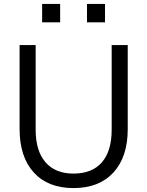

<svg xmlns="http://www.w3.org/2000/svg" viewBox="-20 -950 752 980"><path d="M355 10Q225 10 152.5 -69.5Q80 -149 80 -292V-720H162V-288Q162 -180 212 -122Q262 -64 355 -64Q450 -64 500 -121.5Q550 -179 550 -288V-720H632V-291Q632 -149 559 -69.5Q486 10 355 10ZM424 -836V-930H516V-836ZM195 -836V-930H287V-836Z"/></svg>

Font: Instrument Sans
Style: Regular
Weight: 400
Designer: Rodrigo Fuenzalida
Foundry: fragTYPE
Version: Version 1.000;gftools[0.9.28]